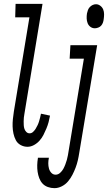

<svg xmlns="http://www.w3.org/2000/svg" viewBox="-20 -755 561 998"><path d="M123 8Q104 8 87.5 -1Q71 -10 62.5 -26Q54 -42 50 -60.5Q46 -79 45.5 -98Q45 -117 47 -136.5Q49 -156 52 -175L133 -665H59L61 -735H201L107 -164Q105 -154 104 -144Q103 -134 103 -124Q103 -114 103.5 -104Q104 -94 107 -85Q110 -76 117 -69Q124 -62 134 -62Q144 -62 152 -69.5Q160 -77 165.5 -86Q171 -95 175.5 -104.5Q180 -114 183 -124Q186 -134 188.5 -144Q191 -154 193 -164L240 -154Q237 -137 232.5 -120Q228 -103 221 -86.5Q214 -70 206 -54Q198 -38 185.5 -24Q173 -10 156.5 -1Q140 8 123 8ZM473 -608Q460 -608 450 -615.5Q440 -623 435.5 -634.5Q431 -646 430.5 -659Q430 -672 432 -685Q434 -694 437 -702.5Q440 -711 446.5 -718Q453 -725 461.5 -729Q470 -733 479 -733Q491 -733 501.5 -725Q512 -717 516.5 -705.5Q521 -694 521 -681Q521 -668 519 -655Q518 -646 515 -637.5Q512 -629 506 -622Q500 -615 490.5 -611.5Q481 -608 473 -608ZM263 223Q245 223 228.5 217Q212 211 201 199Q190 187 184 171Q178 155 175.5 138Q173 121 173.5 103Q174 85 177 67V65H234V66Q231 80 231 94Q231 108 234.5 121Q238 134 247 143.5Q256 153 269 153Q282 153 292.5 143.5Q303 134 309 123Q315 112 319.5 100Q324 88 327.5 76Q331 64 333 52Q335 40 337 28L416 -450H342L346 -520H485L392 39Q389 59 384.5 78.5Q380 98 373 116.5Q366 135 356.5 153.5Q347 172 333.5 188Q320 204 301 213.5Q282 223 263 223Z"/></svg>

Font: Iosevka Term Curly
Style: Italic
Weight: 400
Italic angle: -9°
Designer: Belleve Invis
Foundry: Belleve Invis
Version: Version 32.3.0